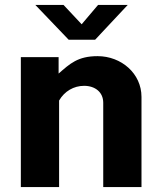

<svg xmlns="http://www.w3.org/2000/svg" viewBox="-20 -763 659 783"><path d="M221 0V-353C243 -391 281 -413 323 -413C368 -413 401 -387 401 -344V0H557V-368C557 -463 475 -534 378 -534C297 -534 265 -503 219 -463V-530H65V0ZM313 -664 239 -743H124L260 -601H368L501 -743H380Z"/></svg>

Font: Cheyenne Sans
Style: Bold
Weight: 700
Designer: The Public Sans project authors (U.S. Web Design System), Libre Franklin designed by Pablo Impallari and Rodrigo Fuenzal
Foundry: The Cheyenne Sans Project Authors
Version: Version 2.007